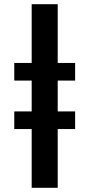

<svg xmlns="http://www.w3.org/2000/svg" viewBox="-20 -790 426 915"><path d="M48 -490H338V-406H48ZM48 -259H338V-175H48ZM131 -770H255V105H131Z"/></svg>

Font: Bounded
Style: Regular
Weight: 400
Designer: Vlad Churkin
Version: Version 1.0